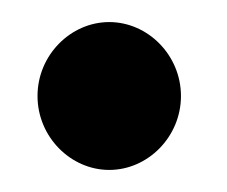

<svg xmlns="http://www.w3.org/2000/svg" viewBox="-20 -154 206 174"><path d="M14 -67C14 -30 44 0 79 0C114 0 144 -30 144 -67C144 -104 114 -134 79 -134C44 -134 14 -104 14 -67Z"/></svg>

Font: Ampere
Style: SCUltCnd
Weight: 400
Version: Version 1